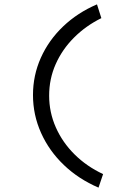

<svg xmlns="http://www.w3.org/2000/svg" viewBox="-20 -755 590 879"><path d="M431 104Q340 65 272.5 0.5Q205 -64 168 -146.5Q131 -229 131 -320Q131 -410 167 -490.5Q203 -571 269 -634Q335 -697 424 -735L444 -672Q373 -637 319 -583Q265 -529 235 -461.5Q205 -394 205 -317Q205 -241 235.5 -172Q266 -103 321.5 -48Q377 7 452 42Z"/></svg>

Font: Inconsolata SemiExpanded
Style: Regular
Weight: 400
Width: 6
Monospace: yes
Designer: Raph Levien, Cyreal, Brenton Simpson
Foundry: Raph Levien, Cyreal, Google
Version: Version 3.000; ttfautohint (v1.8.2.53-6de2)